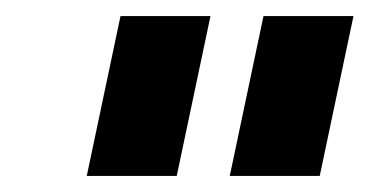

<svg xmlns="http://www.w3.org/2000/svg" viewBox="-20 -719 460 239"><path d="M130 -699H242L200 -500H88ZM308 -699H420L378 -500H266Z"/></svg>

Font: Prompt Semibold
Style: Italic
Weight: 600
Italic angle: -12°
Designer: Katatrad Team
Foundry: CadsonDemak
Version: Version 1.000